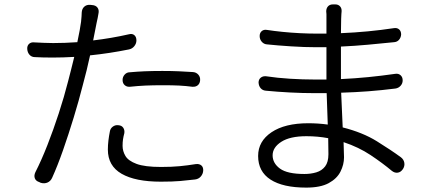

<svg xmlns="http://www.w3.org/2000/svg" viewBox="-20 -811 2010 874"><path d="M538 -447Q538 -461 547.5 -471.5Q557 -482 571 -482Q604 -485 638 -486.5Q672 -488 719 -488Q763 -488 794.5 -486.5Q826 -485 858 -483Q873 -482 882.5 -471.5Q892 -461 891 -446Q890 -431 880.5 -423Q871 -415 856 -416Q825 -420 795.5 -421.5Q766 -423 722 -423Q676 -423 642.5 -421.5Q609 -420 571 -416Q557 -415 547.5 -423.5Q538 -432 538 -447ZM519 -241Q534 -240 541 -229.5Q548 -219 546 -205Q542 -190 540 -177Q538 -164 538 -147Q538 -123 551 -101Q564 -79 601.5 -65Q639 -51 713 -51Q762 -51 798 -54.5Q834 -58 871 -64Q887 -66 896.5 -58Q906 -50 905 -34Q904 -19 894 -7.5Q884 4 868 6Q834 10 800 13Q766 16 712 16Q596 16 533.5 -20Q471 -56 471 -130Q471 -150 473.5 -171Q476 -192 480 -212Q482 -226 493.5 -234.5Q505 -243 519 -241ZM222 -615Q275 -615 332 -619Q345 -680 349 -712Q352 -741 352 -754Q353 -771 363.5 -780.5Q374 -790 390 -789L399 -788Q416 -787 424 -776Q432 -765 428 -748Q425 -729 420 -708L404 -627Q488 -637 567 -655Q582 -659 591.5 -651Q601 -643 601 -627Q601 -613 591.5 -601Q582 -589 567 -586Q478 -568 390 -559Q383 -526 374.5 -491.5Q366 -457 357 -424Q339 -353 315.5 -276Q292 -199 267 -127.5Q242 -56 217 -1Q210 14 196 20Q182 26 165 21L159 18Q143 13 138.5 0.5Q134 -12 141 -27Q169 -82 196 -151Q223 -220 247.5 -295Q272 -370 290 -441Q297 -467 304 -495.5Q311 -524 318 -552Q266 -549 220 -549Q196 -549 176 -549.5Q156 -550 139 -551Q124 -551 114.5 -561.5Q105 -572 104 -588Q103 -603 112.5 -611.5Q122 -620 137 -618Q157 -617 180 -616Q203 -615 222 -615Z M1474 -182Q1426 -191 1375 -191Q1300 -191 1260.5 -165.5Q1221 -140 1221 -104Q1221 -68 1254.5 -43.5Q1288 -19 1366 -19Q1395 -19 1420 -26.5Q1445 -34 1460 -53.5Q1475 -73 1475 -109ZM1157 -435Q1157 -449 1166.5 -457Q1176 -465 1190 -464Q1243 -456 1301 -452.5Q1359 -449 1410 -449H1466V-470V-596H1420Q1367 -596 1305 -600Q1243 -604 1195 -609Q1181 -610 1171.5 -621Q1162 -632 1162 -647Q1162 -661 1171 -669Q1180 -677 1194 -675Q1226 -670 1265.5 -666Q1305 -662 1345 -660Q1385 -658 1419 -658H1466V-732Q1466 -740 1466 -746.5Q1466 -753 1465 -759Q1465 -773 1473 -782Q1481 -791 1496 -791H1506Q1520 -791 1528 -782Q1536 -773 1535 -759Q1534 -753 1534 -747Q1534 -741 1533 -725L1532 -660Q1655 -665 1774 -683Q1788 -685 1797 -677Q1806 -669 1806 -654Q1805 -640 1796.5 -630Q1788 -620 1774 -619Q1715 -613 1655.5 -607.5Q1596 -602 1532 -599V-470V-451Q1596 -454 1656.5 -460Q1717 -466 1780 -475Q1794 -477 1803.5 -468.5Q1813 -460 1813 -445Q1813 -431 1803.5 -420.5Q1794 -410 1780 -408Q1716 -400 1657 -395.5Q1598 -391 1533 -389L1540 -231Q1631 -208 1695.5 -168Q1760 -128 1805 -95Q1818 -85 1820.5 -70Q1823 -55 1814 -41L1813 -40Q1804 -27 1790.5 -25Q1777 -23 1764 -33Q1721 -69 1667 -105Q1613 -141 1544 -164L1546 -95Q1546 -62 1530 -30Q1514 2 1476.5 22.5Q1439 43 1374 43Q1268 43 1211.5 6.5Q1155 -30 1155 -101Q1155 -168 1216 -209Q1277 -250 1383 -250Q1429 -250 1472 -244L1467 -387H1410Q1358 -387 1300.5 -390Q1243 -393 1191 -398Q1176 -399 1167 -409Q1158 -419 1157 -435Z"/></svg>

Font: Chiron GoRound TC N
Style: Regular
Weight: 350
Designer: Ryoko NISHIZUKA 西塚涼子 (kana, bopomofo & ideographs); Paul D. Hunt (Latin, Greek & Cyrillic); Sandoll Communications 산돌커뮤니
Foundry: Adobe
Version: Version 1.000;hotconv 1.1.1;makeotfexe 2.6.0